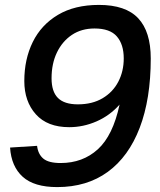

<svg xmlns="http://www.w3.org/2000/svg" viewBox="-20 -746 653 782"><path d="M213 16Q119 16 72.5 -26Q26 -68 21 -145L131 -152Q135 -118 156.5 -100Q178 -82 227 -82Q317 -82 378.5 -138Q440 -194 467 -320Q427 -275 373 -251.5Q319 -228 262 -228Q173 -228 126 -280.5Q79 -333 79 -416Q79 -505 113.5 -575Q148 -645 216 -685.5Q284 -726 383 -726Q492 -726 543 -671.5Q594 -617 594 -508Q594 -343 549 -225.5Q504 -108 419 -46Q334 16 213 16ZM297 -321Q356 -321 398 -346Q440 -371 462 -413.5Q484 -456 484 -508Q484 -565 456 -597.5Q428 -630 365 -630Q312 -630 273 -604Q234 -578 212 -532.5Q190 -487 190 -427Q190 -373 216 -347Q242 -321 297 -321Z"/></svg>

Font: Geist Medium
Style: Italic
Weight: 500
Italic angle: -12°
Designer: Basement.studio, Andrés Briganti, Mateo Zaragoza
Foundry: Basement.studio, Vercel, Andrés Briganti, Guido Ferreyra, Mateo Zaragoza
Version: Version 1.500; ttfautohint (v1.8.4.7-5d5b)